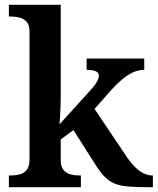

<svg xmlns="http://www.w3.org/2000/svg" viewBox="-20 -780 657 800"><path d="M17 0V-49H28Q45 -49 62.5 -53.5Q80 -58 91.5 -72.5Q103 -87 103 -116V-648Q103 -675 91.5 -688.5Q80 -702 62.5 -706.5Q45 -711 28 -711H17V-760H233V-374Q233 -356 232 -329.5Q231 -303 229.5 -282.5Q228 -262 228 -262L354 -401Q377 -426 384.5 -440.5Q392 -455 392 -465Q392 -489 341 -489V-536H581V-489Q547 -489 513 -467Q479 -445 440 -401L374 -326L507 -128Q560 -49 614 -49H617V0H603Q553 0 518.5 -2.5Q484 -5 460.5 -14Q437 -23 418 -41.5Q399 -60 379 -92L286 -238L233 -199V-115Q233 -86 244.5 -72Q256 -58 273.5 -53.5Q291 -49 308 -49H317V0Z"/></svg>

Font: Noto Serif Thai SemiBold
Style: Regular
Weight: 600
Designer: Monotype Design Team
Foundry: Monotype Imaging Inc.
Version: Version 2.001; ttfautohint (v1.8.4.7-5d5b)